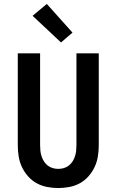

<svg xmlns="http://www.w3.org/2000/svg" viewBox="-20 -940 590 972"><path d="M275 12Q247 12 218.5 6.5Q190 1 165.5 -12.5Q141 -26 122 -47.5Q103 -69 91 -94.5Q79 -120 74.5 -148.5Q70 -177 70 -205V-670H183V-205Q183 -191 184.5 -176.5Q186 -162 190.5 -148.5Q195 -135 202.5 -123Q210 -111 221.5 -102Q233 -93 247 -89Q261 -85 275 -85Q289 -85 303 -89Q317 -93 328.5 -102Q340 -111 347.5 -123Q355 -135 359.5 -148.5Q364 -162 365.5 -176.5Q367 -191 367 -205V-670H480V-205Q480 -177 475.5 -148.5Q471 -120 459 -94.5Q447 -69 428 -47.5Q409 -26 384.5 -12.5Q360 1 331.5 6.5Q303 12 275 12ZM289 -725 145 -860 217 -920 347 -775Z"/></svg>

Font: Lode Term
Style: Bold
Weight: 700
Monospace: yes
Designer: Belleve Invis
Foundry: Belleve Invis
Version: Version 29.2.0